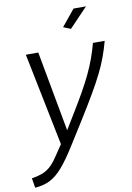

<svg xmlns="http://www.w3.org/2000/svg" viewBox="-138 -793 741 1079"><g transform="rotate(-10 232.5 -253.0)"><path d="M-36 169Q6 162 32 150.5Q58 139 79 117.5Q100 96 125 57L158 8L51 -521H122L206 -63L247 -130Q290 -200 320.5 -253.5Q351 -307 371.5 -350.5Q392 -394 407 -435Q422 -476 434 -521H501Q488 -473 472.5 -431Q457 -389 434.5 -343.5Q412 -298 378.5 -240.5Q345 -183 295 -103L214 26Q168 100 131.5 142Q95 184 58 202.5Q21 221 -27 224ZM326 -620 284 -637 360 -730H431Z"/></g></svg>

Font: Raleway
Style: Italic
Weight: 400
Italic angle: -12°
Designer: Matt McInerney, Pablo Impallari, Rodrigo Fuenzalida
Foundry: Matt McInerney, Pablo Impallari, Rodrigo Fuenzalida
Version: Version 4.026